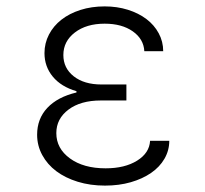

<svg xmlns="http://www.w3.org/2000/svg" viewBox="-20 -570 640 600"><path d="M431 -410H490Q490 -440 476 -466Q462 -492 437.5 -510.5Q413 -529 379.5 -539.5Q346 -550 307 -550Q266 -550 231.5 -539Q197 -528 172 -508.5Q147 -489 133 -462Q119 -435 119 -404Q119 -362 145 -330.5Q171 -299 219 -285V-281Q160 -267 128 -233Q96 -199 96 -149Q96 -115 112 -85.5Q128 -56 156 -35Q184 -14 223 -2Q262 10 308 10Q352 10 388.5 -0.5Q425 -11 452 -29.5Q479 -48 494 -74Q509 -100 509 -130H449Q447 -92 408.5 -68Q370 -44 310 -44Q241 -44 198.5 -75Q156 -106 156 -154Q156 -199 194 -227.5Q232 -256 295 -256H375V-306H297Q243 -306 210.5 -331.5Q178 -357 178 -398Q178 -441 214 -468.5Q250 -496 307 -496Q361 -496 395 -472Q429 -448 431 -410Z"/></svg>

Font: CommitMonoV143 ExtLt
Style: Regular
Weight: 200
Monospace: yes
Designer: Eigil Nikolajsen
Foundry: Eigil Nikolajsen
Version: Version 1.143